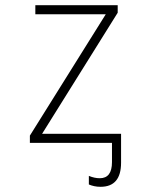

<svg xmlns="http://www.w3.org/2000/svg" viewBox="-20 -550 570 739"><path d="M95 0V-28L387 -495H116V-530H433V-501L142 -35H446V76Q446 169 367 169Q354 169 342.5 166.5Q331 164 322 160V127Q344 136 364 136Q411 136 411 74V0Z"/></svg>

Font: Noto Sans Mono Condensed ExtraLight
Style: Regular
Weight: 200
Width: 3
Designer: Monotype Design Team
Foundry: Monotype Imaging Inc.
Version: Version 2.014; ttfautohint (v1.8.4.7-5d5b)